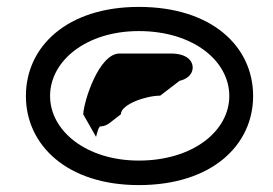

<svg xmlns="http://www.w3.org/2000/svg" viewBox="-20 -732 792 556"><path d="M55 -454C55 -312 174 -196 382 -196C594 -196 713 -312 713 -454C713 -597 594 -712 382 -712C174 -712 55 -597 55 -454ZM125 -454C125 -556 230 -642 382 -642C539 -642 644 -556 644 -454C644 -353 539 -267 382 -267C230 -267 125 -353 125 -454ZM221 -401 258 -336C258 -332 264 -366 271 -366C281 -366 289 -370 295 -374L330 -401C330 -430 403 -455 444 -455L500 -498C520 -502 538 -516 538 -536C538 -557 520 -576 478 -577H326C267 -577 223 -441 221 -401Z"/></svg>

Font: Ampere
Style: SuExt
Weight: 400
Version: Version 1